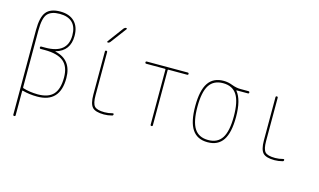

<svg xmlns="http://www.w3.org/2000/svg" viewBox="-107 -1081 2715 1633"><g transform="rotate(15 1250.0 -265.0)"><path d="M110.4 -535.2V-35.2Q110.4 -30.3 116.2 -28.3Q172.9 -10.7 245.1 -9.8Q337.9 -9.8 381.3 -56.6Q424.8 -103.5 424.8 -205.1Q424.8 -300.8 372.1 -345.2Q319.3 -389.6 205.1 -389.6H169.9Q160.2 -389.6 160.2 -399.9Q160.2 -410.2 169.9 -410.2H205.1Q400.4 -410.2 400.4 -570.3Q400.4 -644.5 362.3 -682.1Q324.2 -719.7 250 -719.7Q175.8 -719.7 143.1 -682.6Q110.4 -645.5 110.4 -535.2ZM89.8 210V-535.2Q89.8 -648.4 127 -694.3Q164.1 -740.2 250 -740.2Q330.1 -740.2 375 -696.3Q419.9 -652.3 419.9 -570.3Q419.9 -438.5 297.9 -403.3Q295.9 -403.3 295.9 -401.4Q295.9 -400.4 296.9 -400.4Q445.3 -367.2 445.3 -205.1Q445.3 9.8 245.1 9.8Q175.8 9.8 116.2 -6.8Q110.4 -8.8 110.4 -3.9V210Q110.4 219.7 100.1 219.7Q89.8 219.7 89.8 210Z M722.7 -129.9Q722.7 -57.6 744.6 -33.7Q766.6 -9.8 833 -9.8Q868.2 -9.8 903.3 -19.5Q907.2 -20.5 910.2 -18.6Q913.1 -16.6 913.1 -12.7Q913.1 -2.9 904.3 0Q868.2 9.8 833 9.8Q757.8 9.8 730.5 -20Q703.1 -49.8 703.1 -129.9V-509.8Q703.1 -519.5 712.9 -519.5Q722.7 -519.5 722.7 -509.8ZM707 -589.8Q703.1 -589.8 701.7 -593.3Q700.2 -596.7 702.1 -599.6L806.6 -740.2Q815.4 -750 827.1 -750Q831.1 -750 832.5 -746.6Q834 -743.2 832 -740.2L726.6 -599.6Q718.8 -589.8 707 -589.8Z M1070.3 -500Q1060.5 -500 1060.1 -509.8Q1059.6 -519.5 1070.3 -519.5H1429.7Q1439.5 -519.5 1439.9 -509.8Q1440.4 -500 1429.7 -500H1264.6Q1259.8 -500 1259.8 -495.1V-9.8Q1259.8 0 1250 0Q1240.2 0 1240.2 -9.8V-495.1Q1240.2 -500 1235.4 -500Z M1866.7 -449.7Q1828.1 -509.8 1745.1 -509.8Q1662.1 -509.8 1623.5 -449.7Q1585 -389.6 1585 -259.8Q1585 -129.9 1623.5 -69.8Q1662.1 -9.8 1745.1 -9.8Q1828.1 -9.8 1866.7 -69.8Q1905.3 -129.9 1905.3 -259.8Q1905.3 -389.6 1866.7 -449.7ZM1745.1 -530.3Q1784.2 -530.3 1823.2 -515.1Q1862.3 -500 1900.4 -500H1969.7Q1979.5 -500 1980 -490.2Q1980.5 -480.5 1969.7 -480.5H1870.1Q1869.1 -480.5 1869.1 -479Q1869.1 -477.5 1869.6 -477.5Q1870.1 -477.5 1870.1 -476.6Q1924.8 -411.1 1924.8 -259.8Q1924.8 -122.1 1880.9 -56.2Q1836.9 9.8 1745.1 9.8Q1653.3 9.8 1609.4 -56.2Q1565.4 -122.1 1565.4 -260.3Q1565.4 -398.4 1609.4 -464.4Q1653.3 -530.3 1745.1 -530.3Z M2335 9.8Q2259.8 9.8 2232.4 -20Q2205.1 -49.8 2205.1 -129.9V-509.8Q2205.1 -519.5 2214.8 -519.5Q2224.6 -519.5 2224.6 -509.8V-129.9Q2224.6 -57.6 2246.6 -33.7Q2268.6 -9.8 2335 -9.8Q2370.1 -9.8 2405.3 -19.5Q2409.2 -20.5 2412.1 -18.6Q2415 -16.6 2415 -12.7Q2415 -2.9 2406.2 0Q2369.1 9.8 2335 9.8Z"/></g></svg>

Font: Rounded Mgen+ 1m thin
Style: Regular
Weight: 100
Designer: [Source Han Sans]
Ryoko NISHIZUKA  (kana & ideographs); Paul D. Hunt (Latin, Greek & Cyrillic); Wenlong ZHANG  (bopomofo
Version: Version 1.059.20150602